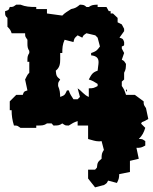

<svg xmlns="http://www.w3.org/2000/svg" viewBox="-20 -555 660 826"><path d="M526 -162C526 -162 527 -170 525 -170C520 -170 522 -158 526 -162ZM521 -146C530 -130 530 -132 549 -128V-137ZM473 -118C454 -126 446 -127 427 -128C418 -112 417 -108 417 -90L389 -80V-71L341 -61C345 -45 343 -46 359 -42V43C378 48 390 53 405 53C408 53 413 53 417 52L427 90C418 103 417 109 417 128C401 141 399 144 397 166L389 175H359V213L389 251L427 241C442 232 439 233 445 222L483 232C491 216 492 213 493 194L539 185V137L577 128L567 81C585 81 589 80 605 71V52C591 43 594 43 577 43C593 27 598 16 605 -5L587 -23L597 -42V-52C575 -74 557 -89 549 -118C530 -122 526 -125 511 -137C489 -135 486 -134 473 -118ZM341 5 351 14ZM352 -412 390 -403 400 -393 410 -355C396 -336 393 -334 372 -327V-317C398 -314 404 -303 404 -287C404 -277 401 -265 400 -251C377 -243 374 -235 362 -213C378 -208 386 -203 400 -194V-185C384 -176 380 -175 362 -175V-138C342 -146 332 -163 314 -175L324 -138L314 -128H296C287 -142 281 -150 276 -166H268C259 -146 258 -145 239 -138C238 -157 238 -166 230 -185C230 -202 230 -199 239 -213C223 -226 222 -229 220 -251C237 -264 239 -281 239 -300V-327H248C248 -349 249 -364 258 -384L296 -374C300 -391 300 -391 314 -403L334 -393C340 -404 337 -402 352 -412ZM306 -100 314 -90ZM50 -535C36 -526 39 -525 22 -525C17 -510 17 -512 2 -507V-500C2 -489 3 -486 12 -478V-440C23 -429 26 -425 30 -412H88C88 -395 89 -398 98 -384V-366C98 -355 99 -346 106 -336V-327C99 -316 98 -310 98 -298V-289H106V-242C96 -233 95 -225 88 -213L98 -166C83 -161 83 -162 78 -147H50L22 -119V-81H30C30 -57 33 -38 40 -15C57 -15 54 -14 68 -5H136V-15H144C159 -15 170 -15 182 -24H202L210 -15C229 -15 235 -15 248 -24C262 -15 259 -15 276 -15C290 -24 298 -29 314 -34V-15H352C374 -15 390 -13 410 -5H428L438 -15C463 -15 482 -15 504 -24C508 -11 511 -7 522 4H532C543 -7 548 -11 552 -24C579 -24 595 -29 618 -43L608 -90C599 -104 598 -102 598 -119L560 -147H522C517 -163 513 -173 504 -185V-204L514 -213V-242C522 -258 521 -261 522 -280C512 -295 515 -292 504 -298L514 -327L504 -346V-355C516 -361 514 -355 514 -374C509 -389 509 -388 494 -393L514 -421V-431L504 -450L486 -459V-478L466 -497H456V-507H448L438 -525H400V-535C381 -534 375 -534 362 -525H352C342 -534 340 -534 324 -535C309 -523 305 -520 286 -516C271 -506 259 -500 248 -488L182 -497V-516H136V-525H134C109 -525 90 -526 68 -535Z"/></svg>

Font: GNUTypewriter
Style: Standard
Weight: 400
Version: Version 001.000